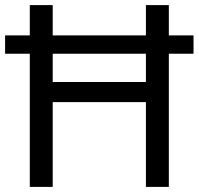

<svg xmlns="http://www.w3.org/2000/svg" viewBox="-20 -734 781 754"><path d="M97 0V-523H0V-595H97V-714H187V-595H553V-714H643V-595H740V-523H643V0H553V-333H187V0ZM187 -412H553V-523H187Z"/></svg>

Font: Noto Sans Rejang
Style: Regular
Weight: 400
Designer: Monotype Design Team
Foundry: Monotype Imaging Inc.
Version: Version 2.001; ttfautohint (v1.8.4.7-5d5b)